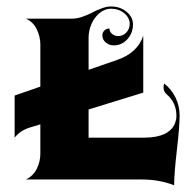

<svg xmlns="http://www.w3.org/2000/svg" viewBox="-20 -545 593 583"><path d="M24.4 -127V-254.9L102.5 -282V-410.2Q102.5 -433.3 91.6 -456.1Q80.6 -478.8 58.6 -488.3H198.2Q213.4 -488.3 230.3 -494.1Q247.3 -500 260 -506.8Q272.7 -513.7 288.3 -519.5Q304 -525.4 316.7 -525.4Q344.5 -525.4 364.1 -509.4Q383.8 -493.4 383.8 -470.7Q383.8 -444.6 366.7 -425.9Q349.6 -407.2 325.7 -407.2Q311.3 -407.2 301 -416.1Q290.8 -425 290.8 -437.7Q290.8 -446.3 297 -452.4Q303.2 -458.5 312.3 -458.5Q312.3 -449 320.1 -442.3Q327.9 -435.5 338.9 -435.5Q353.3 -435.5 363.5 -446.3Q373.8 -457 373.8 -472.2Q373.8 -491.2 357.1 -504.9Q340.3 -518.6 316.7 -518.6Q298.6 -518.6 282.7 -505.6Q266.8 -492.7 257.9 -472.4Q249 -452.1 249 -430.7V-333L335 -362.8Q397.7 -384.3 415 -436.5V-263.7L249 -212.6V-127H418Q437.3 -127 452.9 -130Q468.5 -133.1 478.5 -137.7Q488.5 -142.3 495.8 -148.9Q503.2 -155.5 506.8 -161.5Q510.5 -167.5 512.7 -174.7Q514.9 -181.9 515.3 -185.9Q515.6 -189.9 515.6 -194.3Q515.6 -233.4 485.8 -259Q476.6 -267.1 476.6 -280.3Q476.6 -286.4 478.5 -291.5Q500.2 -274.7 512.8 -249.1Q525.4 -223.6 525.4 -194.3Q525.4 -161.1 517.1 -89.6Q508.8 -18.1 508.8 17.6Q464.1 0 410.2 0H58.6Q80.8 -10.5 91.7 -32.5Q102.5 -54.4 102.5 -78.1V-167.5L69.8 -157.5Q41.5 -148.7 24.4 -127Z"/></svg>

Font: Agreloy
Style: Medium
Weight: 400
Designer: gluk
Foundry: gluk
Version: Version 0.27